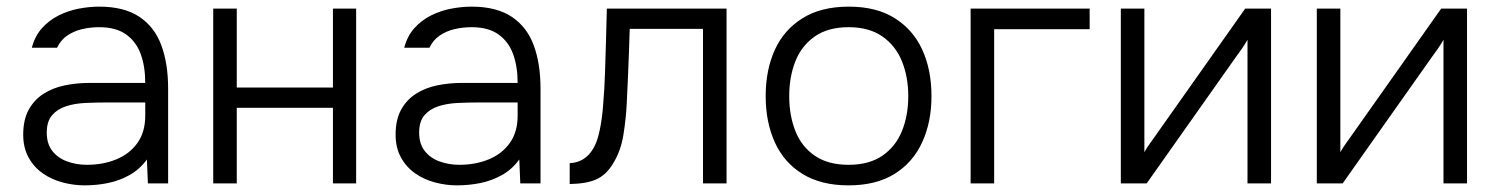

<svg xmlns="http://www.w3.org/2000/svg" viewBox="-20 -553 4513 579"><path d="M235 6Q203 6 170 -2.5Q137 -11 110 -29.5Q83 -48 66.5 -77.5Q50 -107 50 -147Q50 -192 66.5 -222Q83 -252 111 -270Q139 -288 175 -295.5Q211 -303 251 -303H418Q418 -352 404.5 -389.5Q391 -427 360.5 -449Q330 -471 279 -471Q252 -471 227 -465Q202 -459 182.5 -445.5Q163 -432 152 -409H76Q85 -444 106.5 -468Q128 -492 157 -506.5Q186 -521 218 -527Q250 -533 279 -533Q354 -533 400 -502.5Q446 -472 466.5 -416.5Q487 -361 487 -286V0H426L423 -72Q401 -42 370.5 -25Q340 -8 305.5 -1Q271 6 235 6ZM242 -56Q291 -56 331 -72.5Q371 -89 394.5 -122Q418 -155 418 -204V-244H300Q269 -244 237 -242.5Q205 -241 179 -232.5Q153 -224 137 -205.5Q121 -187 121 -153Q121 -119 138 -97.5Q155 -76 183 -66Q211 -56 242 -56Z M623 0V-527H694V-289H984V-527H1054V0H984V-228H694V0Z M1358 6Q1326 6 1293 -2.5Q1260 -11 1233 -29.5Q1206 -48 1189.5 -77.5Q1173 -107 1173 -147Q1173 -192 1189.5 -222Q1206 -252 1234 -270Q1262 -288 1298 -295.5Q1334 -303 1374 -303H1541Q1541 -352 1527.5 -389.5Q1514 -427 1483.5 -449Q1453 -471 1402 -471Q1375 -471 1350 -465Q1325 -459 1305.5 -445.5Q1286 -432 1275 -409H1199Q1208 -444 1229.5 -468Q1251 -492 1280 -506.5Q1309 -521 1341 -527Q1373 -533 1402 -533Q1477 -533 1523 -502.5Q1569 -472 1589.5 -416.5Q1610 -361 1610 -286V0H1549L1546 -72Q1524 -42 1493.5 -25Q1463 -8 1428.5 -1Q1394 6 1358 6ZM1365 -56Q1414 -56 1454 -72.5Q1494 -89 1517.5 -122Q1541 -155 1541 -204V-244H1423Q1392 -244 1360 -242.5Q1328 -241 1302 -232.5Q1276 -224 1260 -205.5Q1244 -187 1244 -153Q1244 -119 1261 -97.5Q1278 -76 1306 -66Q1334 -56 1365 -56Z M1698 2V-61Q1718 -62 1733.5 -70Q1749 -78 1760 -92Q1778 -114 1787 -153.5Q1796 -193 1799 -239Q1803 -286 1804.5 -334.5Q1806 -383 1807.5 -431.5Q1809 -480 1810 -527H2171V0H2100V-466H1879Q1878 -428 1876.5 -390.5Q1875 -353 1873.5 -316Q1872 -279 1870 -241Q1868 -197 1860 -146.5Q1852 -96 1827 -57Q1807 -25 1778 -12Q1749 1 1698 2Z M2539 6Q2456 6 2400 -28.5Q2344 -63 2316.5 -124Q2289 -185 2289 -263Q2289 -342 2316.5 -402.5Q2344 -463 2400 -498Q2456 -533 2540 -533Q2623 -533 2678.5 -498Q2734 -463 2761.5 -402.5Q2789 -342 2789 -263Q2789 -185 2761 -124Q2733 -63 2677.5 -28.5Q2622 6 2539 6ZM2539 -56Q2601 -56 2641 -83.5Q2681 -111 2700 -158Q2719 -205 2719 -263Q2719 -321 2700 -368Q2681 -415 2641 -443Q2601 -471 2539 -471Q2477 -471 2437 -443Q2397 -415 2378.5 -368Q2360 -321 2360 -263Q2360 -205 2378.5 -158Q2397 -111 2437 -83.5Q2477 -56 2539 -56Z M2907 0V-527H3266V-465H2978V0Z M3360 0V-527H3431V-94Q3438 -107 3448.5 -121.5Q3459 -136 3466 -146L3735 -527H3813V0H3742V-433Q3734 -419 3725 -406Q3716 -393 3707 -381L3438 0Z M3951 0V-527H4022V-94Q4029 -107 4039.5 -121.5Q4050 -136 4057 -146L4326 -527H4404V0H4333V-433Q4325 -419 4316 -406Q4307 -393 4298 -381L4029 0Z"/></svg>

Font: Onest Light
Style: Regular
Weight: 300
Designer: Dmitri Voloshin, Andrey Kudryavtsev
Foundry: Dmitri Voloshin, Andrey Kudryavtsev
Version: Version 1.000;gftools[0.9.33]